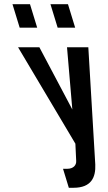

<svg xmlns="http://www.w3.org/2000/svg" viewBox="-20 -700 511 910"><path d="M328.2 190C413.5 190 434.1 139.7 431.6 80L398.6 -476H297.6L322.8 -181L166.6 -476H65.6L337.3 -19L341.1 62C342.8 82.6 327.9 100 298.7 100H278.7L306.2 190ZM253.2 -569H336.2L302.2 -680H219.2ZM73.2 -569H156.2L122.2 -680H39.2Z"/></svg>

Font: Din Kursivschrift
Style: LeftEng
Weight: 400
Version: Version 1.089